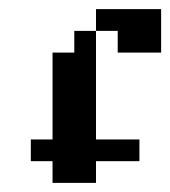

<svg xmlns="http://www.w3.org/2000/svg" viewBox="-20 -401 373 421"><path d="M95.2 -95.2H142.9V-47.6H95.2ZM47.6 -95.2H95.2V-47.6H47.6ZM142.9 -95.2H190.5V-47.6H142.9ZM95.2 -47.6H142.9V0H95.2ZM142.9 -47.6H190.5V0H142.9ZM95.2 -142.9H142.9V-95.2H95.2ZM142.9 -142.9H190.5V-95.2H142.9ZM142.9 -190.5H190.5V-142.9H142.9ZM142.9 -238.1H190.5V-190.5H142.9ZM95.2 -238.1H142.9V-190.5H95.2ZM95.2 -190.5H142.9V-142.9H95.2ZM142.9 -285.7H190.5V-238.1H142.9ZM285.7 -333.3H333.3V-285.7H285.7ZM238.1 -333.3H285.7V-285.7H238.1ZM190.5 -95.2H238.1V-47.6H190.5ZM190.5 -381H238.1V-333.3H190.5ZM238.1 -381H285.7V-333.3H238.1ZM285.7 -381H333.3V-333.3H285.7ZM142.9 -333.3H190.5V-285.7H142.9ZM95.2 -285.7H142.9V-238.1H95.2ZM238.1 -95.2H285.7V-47.6H238.1Z"/></svg>

Font: Jacquard 12
Style: Regular
Weight: 400
Designer: Sarah Cadigan-Fried
Version: Version 1.000; ttfautohint (v1.8.4.7-5d5b)